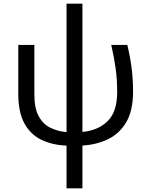

<svg xmlns="http://www.w3.org/2000/svg" viewBox="-20 -779 801 1039"><path d="M426 -759V-65Q511 -73 562.5 -123.5Q614 -174 614 -280Q614 -349 606 -407.5Q598 -466 582 -536H669Q685 -469 692.5 -409Q700 -349 700 -283Q700 -180 663 -117.5Q626 -55 564 -25.5Q502 4 426 9V240H340V9Q264 6 205 -22Q146 -50 112.5 -110.5Q79 -171 79 -270V-536H166V-267Q166 -192 190 -149Q214 -106 254 -87Q294 -68 340 -64V-759Z"/></svg>

Font: Noto IKEA Latin
Style: Regular
Weight: 400
Designer: Monotype Design Team
Foundry: Monotype Imaging Inc.
Version: Version 1.0